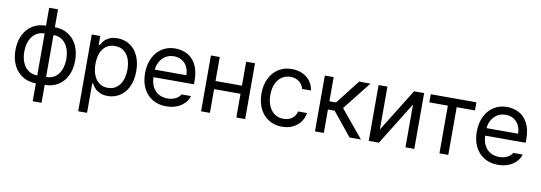

<svg xmlns="http://www.w3.org/2000/svg" viewBox="-64 -1152 5064 1796"><g transform="rotate(10 2467.5 -254.0)"><path d="M284.2 -707H368.2V180.7H284.2ZM42 -262.7Q42 -344.7 72.3 -406.7Q102.5 -468.8 157.7 -502.9Q212.9 -537.1 284.2 -537.1H309.6V10.7H284.2Q212.9 10.7 157.7 -23.4Q102.5 -57.6 72.3 -119.6Q42 -181.6 42 -262.7ZM298.8 -64.5V-462.9H284.2Q232.4 -462.9 196.8 -435.5Q161.1 -408.2 143.6 -362.8Q126 -317.4 126 -262.7Q126 -208 143.6 -163.1Q161.1 -118.2 196.8 -91.3Q232.4 -64.5 284.2 -64.5ZM342.8 10.7V-537.1H368.2Q440.4 -537.1 495.1 -502.9Q549.8 -468.8 579.6 -406.7Q609.4 -344.7 609.4 -262.7Q609.4 -181.6 579.6 -119.6Q549.8 -57.6 495.1 -23.4Q440.4 10.7 368.2 10.7ZM525.4 -262.7Q525.4 -317.4 508.3 -362.8Q491.2 -408.2 455.6 -435.5Q419.9 -462.9 368.2 -462.9H354.5V-64.5H368.2Q420.9 -64.5 456.1 -91.3Q491.2 -118.2 508.3 -163.1Q525.4 -208 525.4 -262.7Z M719.7 -530.3H800.8V-446.3H810.5Q826.2 -471.7 840.8 -489.3Q855.5 -506.8 886.2 -522Q917 -537.1 963.9 -537.1Q1030.3 -537.1 1081.5 -503.9Q1132.8 -470.7 1161.1 -408.7Q1189.5 -346.7 1189.5 -263.7Q1189.5 -181.6 1161.1 -119.1Q1132.8 -56.6 1081.5 -22.9Q1030.3 10.7 964.8 10.7Q918.9 10.7 887.7 -4.9Q856.4 -20.5 840.8 -38.6Q825.2 -56.6 810.5 -81.1H803.7V199.2H719.7ZM953.1 -64.5Q1002 -64.5 1036.6 -90.8Q1071.3 -117.2 1088.4 -162.6Q1105.5 -208 1105.5 -265.6Q1105.5 -322.3 1088.4 -366.7Q1071.3 -411.1 1037.1 -436.5Q1002.9 -461.9 953.1 -461.9Q904.3 -461.9 870.6 -437.5Q836.9 -413.1 819.3 -369.1Q801.8 -325.2 801.8 -265.6Q801.8 -206.1 819.3 -160.6Q836.9 -115.2 871.1 -89.8Q905.3 -64.5 953.1 -64.5Z M1273.4 -260.7Q1273.4 -341.8 1303.7 -404.8Q1334 -467.8 1388.2 -502.4Q1442.4 -537.1 1513.7 -537.1Q1574.2 -537.1 1626 -510.7Q1677.7 -484.4 1710 -424.8Q1742.2 -365.2 1742.2 -272.5V-237.3H1332V-308.6H1657.2Q1657.2 -353.5 1639.6 -388.2Q1622.1 -422.9 1589.4 -442.9Q1556.6 -462.9 1513.7 -462.9Q1466.8 -462.9 1431.6 -439.9Q1396.5 -417 1377 -378.4Q1357.4 -339.8 1357.4 -295.9V-248Q1357.4 -189.5 1377.9 -147.9Q1398.4 -106.4 1435.5 -85Q1472.7 -63.5 1521.5 -63.5Q1551.8 -63.5 1576.2 -71.8Q1600.6 -80.1 1617.7 -93.3Q1634.8 -106.4 1644.5 -124H1734.4Q1721.7 -84 1692.4 -53.7Q1663.1 -23.4 1619.1 -6.3Q1575.2 10.7 1521.5 10.7Q1446.3 10.7 1390.1 -22.9Q1334 -56.6 1303.7 -118.2Q1273.4 -179.7 1273.4 -260.7Z M2207 -225.6H1915V-302.7H2207ZM1935.5 0H1851.6V-530.3H1935.5ZM2270.5 0H2186.5V-530.3H2270.5Z M2378.9 -262.7Q2378.9 -342.8 2409.2 -405.3Q2439.5 -467.8 2493.7 -502.4Q2547.9 -537.1 2619.1 -537.1Q2675.8 -537.1 2721.2 -516.6Q2766.6 -496.1 2794.9 -458Q2823.2 -419.9 2830.1 -370.1H2746.1Q2740.2 -395.5 2723.6 -416.5Q2707 -437.5 2681.2 -450.2Q2655.3 -462.9 2621.1 -462.9Q2574.2 -462.9 2538.6 -438.5Q2502.9 -414.1 2482.9 -369.6Q2462.9 -325.2 2462.9 -265.6Q2462.9 -205.1 2482.4 -159.7Q2502 -114.3 2537.6 -89.4Q2573.2 -64.5 2621.1 -64.5Q2652.3 -64.5 2678.2 -75.2Q2704.1 -85.9 2721.7 -106.9Q2739.3 -127.9 2746.1 -156.2H2830.1Q2823.2 -108.4 2795.9 -70.8Q2768.6 -33.2 2723.6 -11.2Q2678.7 10.7 2621.1 10.7Q2547.9 10.7 2492.7 -24.4Q2437.5 -59.6 2408.2 -121.6Q2378.9 -183.6 2378.9 -262.7Z M2933.6 -530.3H3017.6V-300.8H3080.1L3259.8 -530.3H3367.2L3154.3 -260.7L3370.1 0H3261.7L3081.1 -222.7H3017.6V0H2933.6Z M3781.2 -530.3H3877V0H3793V-407.2L3541 0H3444.3V-530.3H3528.3V-123Z M3939.9 -530.3H4373.5V-453.1H4199.7V0H4115.7V-453.1H3939.9Z M4424.3 -260.7Q4424.3 -341.8 4454.6 -404.8Q4484.9 -467.8 4539.1 -502.4Q4593.3 -537.1 4664.6 -537.1Q4725.1 -537.1 4776.9 -510.7Q4828.6 -484.4 4860.8 -424.8Q4893.1 -365.2 4893.1 -272.5V-237.3H4482.9V-308.6H4808.1Q4808.1 -353.5 4790.5 -388.2Q4772.9 -422.9 4740.2 -442.9Q4707.5 -462.9 4664.6 -462.9Q4617.7 -462.9 4582.5 -439.9Q4547.4 -417 4527.8 -378.4Q4508.3 -339.8 4508.3 -295.9V-248Q4508.3 -189.5 4528.8 -147.9Q4549.3 -106.4 4586.4 -85Q4623.5 -63.5 4672.4 -63.5Q4702.6 -63.5 4727.1 -71.8Q4751.5 -80.1 4768.6 -93.3Q4785.6 -106.4 4795.4 -124H4885.3Q4872.6 -84 4843.3 -53.7Q4814 -23.4 4770 -6.3Q4726.1 10.7 4672.4 10.7Q4597.2 10.7 4541 -22.9Q4484.9 -56.6 4454.6 -118.2Q4424.3 -179.7 4424.3 -260.7Z"/></g></svg>

Font: WEMIX Pretendard Variable
Style: Regular
Weight: 400
Designer: Base glyphs from Inter by Rasmus Andersson; Hangeul glyphs from Noto Sans CJK(Source Han Sans) by Jang Soo-young and Kan
Foundry: Kil Hyung-jin
Version: Version 1.000;Glyphs 3.2 (3208)